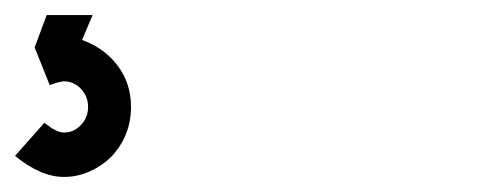

<svg xmlns="http://www.w3.org/2000/svg" viewBox="-20 -30 640 255"><path d="M0 177 39 133Q49 141 52 142Q59 146 65 146Q78 146 87.5 136Q97 126 97 112Q97 98 87.5 88Q78 78 65 78Q60 78 46 83L26 33L42 -10H103L89 23Q119 34 136.5 57.5Q154 81 154 112Q154 150 128 178Q116 190 99.5 197.5Q83 205 65 205Q34 205 0 177Z"/></svg>

Font: Sulphur Point
Style: Bold
Weight: 700
Designer: Noponies / Dale Sattler
Foundry: Noponies
Version: Version 1.000; ttfautohint (v1.8)